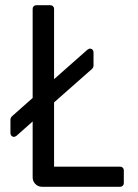

<svg xmlns="http://www.w3.org/2000/svg" viewBox="-20 -715 529 735"><path d="M454 -63V-14Q454 -8 450 -4Q446 0 440 0H141Q126 0 115.5 -10.5Q105 -21 105 -36V-250L43 -195Q37 -191 33 -191Q28 -191 24 -195Q20 -199 20 -206V-257Q20 -264 26 -270L105 -340V-681Q105 -687 109 -691Q113 -695 119 -695H173Q179 -695 183 -691Q187 -687 187 -681V-412L315 -525Q321 -529 325 -529Q330 -529 334 -525Q338 -521 338 -514V-464Q338 -457 332 -451L187 -323V-77H440Q446 -77 450 -73Q454 -69 454 -63Z"/></svg>

Font: Miriam Libre
Style: Regular
Weight: 400
Designer: Michal Sahar
Foundry: Hagilda
Version: Version 1.001